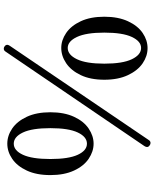

<svg xmlns="http://www.w3.org/2000/svg" viewBox="82 -888 834 1039"><g transform="rotate(-90 499.5 -368.0)"><path d="M777 -746Q777 -741 772 -733L262 19Q256 29 246 29Q239 29 234 25Q224 19 224 10Q224 4 229 -4L740 -755Q746 -765 756 -765Q763 -765 768 -761Q777 -755 777 -746ZM72 -513Q72 -588 96.5 -640.5Q121 -693 160 -719.5Q199 -746 242 -746Q285 -746 324 -719.5Q363 -693 387.5 -640.5Q412 -588 412 -513Q412 -438 387.5 -385Q363 -332 323.5 -305.5Q284 -279 242 -279Q200 -279 160.5 -305.5Q121 -332 96.5 -385Q72 -438 72 -513ZM326 -513Q326 -612 302.5 -661.5Q279 -711 242 -711Q205 -711 182 -661.5Q159 -612 159 -513Q159 -414 182 -364.5Q205 -315 242 -315Q279 -315 302.5 -364.5Q326 -414 326 -513ZM588 -221Q588 -296 613 -348.5Q638 -401 677.5 -427.5Q717 -454 760 -454Q802 -454 841 -427.5Q880 -401 904.5 -348.5Q929 -296 929 -221Q929 -146 904.5 -93Q880 -40 841 -13.5Q802 13 759 13Q716 13 677 -13.5Q638 -40 613 -93Q588 -146 588 -221ZM843 -221Q843 -319 819.5 -369Q796 -419 760 -419Q723 -419 699 -369Q675 -319 675 -221Q675 -122 699 -72Q723 -22 760 -22Q796 -22 819.5 -72Q843 -122 843 -221Z"/></g></svg>

Font: Shippori Mincho B1
Style: Bold
Weight: 700
Designer: FONTDASU
Foundry: FONTDASU / Google Inc. / but / Adobe
Version: Version 3.110; ttfautohint (v1.8.3)